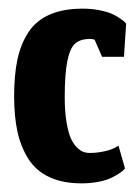

<svg xmlns="http://www.w3.org/2000/svg" viewBox="-20 -417 317 444"><path d="M269 -27.7 254 -80.3Q242 -71.7 223.3 -67.5Q204.7 -63.3 187.7 -63.3Q180 -63.3 173.3 -65.5Q166.7 -67.7 158.3 -75.7Q150 -83.7 144 -96.8Q138 -110 133.8 -134.7Q129.7 -159.3 129.7 -192.3Q129.7 -247.7 136 -277.2Q142.3 -306.7 154.3 -316.8Q166.3 -327 188.7 -327Q192.7 -327 198.7 -325.3L216 -285.7H266.7L271.7 -362.3Q270.7 -363.7 268.5 -366Q266.3 -368.3 257.8 -374.3Q249.3 -380.3 238.8 -385Q228.3 -389.7 210.2 -393.3Q192 -397 171.3 -397Q126.3 -397 95 -383.3Q63.7 -369.7 45.8 -342.5Q28 -315.3 20.3 -279.5Q12.7 -243.7 12.7 -194.3Q12.7 -148 20.3 -112.8Q28 -77.7 45.5 -49.8Q63 -22 94 -7.5Q125 7 168.7 7Q189.3 7 207.3 3.5Q225.3 0 236.2 -5.2Q247 -10.3 254.8 -15.5Q262.7 -20.7 266 -24Z"/></svg>

Font: Jomhuria
Style: Regular
Weight: 400
Designer: Arabic design by Kourosh Beigpour, Latin design by Eben Sorkin, engineering by Lasse Fister and Khaled Hosney
Version: Version 1.0000